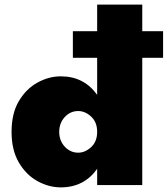

<svg xmlns="http://www.w3.org/2000/svg" viewBox="-20 -800 725 830"><path d="M30 -230Q30 -310 61.5 -363Q93 -416 142 -443Q191 -470 243 -470Q343 -470 400 -390V-550H295V-665H400V-780H595V-665H685V-550H595V0H400V-70Q343 10 243 10Q191 10 142 -17Q93 -44 61.5 -97.5Q30 -151 30 -230ZM236 -230Q236 -192 260 -166Q284 -140 318 -140Q348 -140 374 -164Q400 -188 400 -230Q400 -272 374 -296Q348 -320 318 -320Q284 -320 260 -294Q236 -268 236 -230Z"/></svg>

Font: Jost* Black
Style: Regular
Weight: 900
Version: Version 3.7